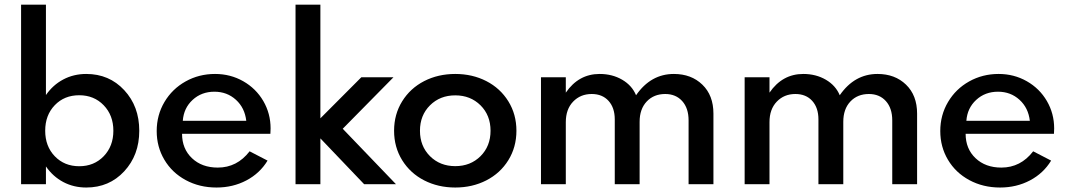

<svg xmlns="http://www.w3.org/2000/svg" viewBox="-20 -802 4647 836"><path d="M71.8 -781.8H180V-388.2Q210.5 -432.3 255.7 -456.1Q300.9 -480 355.5 -480Q455.5 -480 520.9 -409.5Q586.4 -339.1 586.4 -232.7Q586.4 -126.8 520.9 -56.1Q455.5 14.5 355.5 14.5Q300.9 14.5 255.7 -9.3Q210.5 -33.2 180 -77.3V0H71.8ZM325 -387.3Q260 -387.3 218.4 -343.9Q176.8 -300.5 176.8 -232.7Q176.8 -165 218.6 -121.6Q260.5 -78.2 325 -78.2Q389.5 -78.2 431.6 -121.8Q473.6 -165.5 473.6 -232.7Q473.6 -300 431.6 -343.6Q389.5 -387.3 325 -387.3Z M662.3 -231.4Q662.3 -300.9 696.1 -358Q730 -415 788.2 -447.5Q846.4 -480 916.4 -480Q983.2 -480 1038.9 -448.4Q1094.5 -416.8 1126.4 -362.3Q1158.2 -307.7 1158.2 -242.7Q1158.2 -235.9 1157.3 -219.5H772.7Q772.7 -154.1 815.9 -113.2Q859.1 -72.3 928.2 -72.3Q1012.3 -72.3 1066.8 -143.2L1145 -102.7Q1111.4 -47.3 1052.7 -16.4Q994.1 14.5 922.7 14.5Q848.6 14.5 788.9 -17.7Q729.1 -50 695.7 -106.4Q662.3 -162.7 662.3 -231.4ZM913.6 -402.7Q857.3 -402.7 818.6 -367Q780 -331.4 775.9 -275.9H1052.3Q1045.9 -332.3 1007.3 -367.5Q968.6 -402.7 913.6 -402.7Z M1266.8 -781.8H1375V-286.8L1553.2 -465.5H1693.2L1472.3 -241.4L1704.1 0H1565.5L1375 -199.5V0H1266.8Z M1731.1 -104.5Q1695.9 -161.4 1695.9 -232.7Q1695.9 -304.1 1731.1 -360.9Q1766.4 -417.7 1827 -448.9Q1887.7 -480 1962.3 -480Q2036.8 -480 2097.5 -448.9Q2158.2 -417.7 2193.4 -360.9Q2228.6 -304.1 2228.6 -232.7Q2228.6 -161.4 2193.4 -104.5Q2158.2 -47.7 2097.5 -16.6Q2036.8 14.5 1962.3 14.5Q1887.7 14.5 1827 -16.6Q1766.4 -47.7 1731.1 -104.5ZM1852.3 -343.4Q1808.6 -300 1808.6 -232.7Q1808.6 -165.5 1852.3 -122Q1895.9 -78.6 1962.3 -78.6Q2028.6 -78.6 2072.3 -122Q2115.9 -165.5 2115.9 -232.7Q2115.9 -300 2072.3 -343.4Q2028.6 -386.8 1962.3 -386.8Q1895.9 -386.8 1852.3 -343.4Z M2335.5 0V-465.5H2443.6V-398.6Q2499.5 -480 2590.9 -480Q2645.9 -480 2688.9 -455Q2731.8 -430 2749.5 -387.3Q2813.6 -480 2914.1 -480Q2990 -480 3038.2 -433.4Q3086.4 -386.8 3086.4 -307.3V0H2978.2V-277.7Q2978.2 -330.9 2950.5 -361.8Q2922.7 -392.7 2876.4 -392.7Q2826.8 -392.7 2795.9 -360Q2765 -327.3 2765 -271.4V0H2656.8V-282.3Q2656.8 -332.7 2629.8 -362.7Q2602.7 -392.7 2556.4 -392.7Q2507.3 -392.7 2475.5 -359.5Q2443.6 -326.4 2443.6 -270V0Z M3222.3 0V-465.5H3330.5V-398.6Q3386.4 -480 3477.7 -480Q3532.7 -480 3575.7 -455Q3618.6 -430 3636.4 -387.3Q3700.5 -480 3800.9 -480Q3876.8 -480 3925 -433.4Q3973.2 -386.8 3973.2 -307.3V0H3865V-277.7Q3865 -330.9 3837.3 -361.8Q3809.5 -392.7 3763.2 -392.7Q3713.6 -392.7 3682.7 -360Q3651.8 -327.3 3651.8 -271.4V0H3543.6V-282.3Q3543.6 -332.7 3516.6 -362.7Q3489.5 -392.7 3443.2 -392.7Q3394.1 -392.7 3362.3 -359.5Q3330.5 -326.4 3330.5 -270V0Z M4074.1 -231.4Q4074.1 -300.9 4108 -358Q4141.8 -415 4200 -447.5Q4258.2 -480 4328.2 -480Q4395 -480 4450.7 -448.4Q4506.4 -416.8 4538.2 -362.3Q4570 -307.7 4570 -242.7Q4570 -235.9 4569.1 -219.5H4184.5Q4184.5 -154.1 4227.7 -113.2Q4270.9 -72.3 4340 -72.3Q4424.1 -72.3 4478.6 -143.2L4556.8 -102.7Q4523.2 -47.3 4464.5 -16.4Q4405.9 14.5 4334.5 14.5Q4260.5 14.5 4200.7 -17.7Q4140.9 -50 4107.5 -106.4Q4074.1 -162.7 4074.1 -231.4ZM4325.5 -402.7Q4269.1 -402.7 4230.5 -367Q4191.8 -331.4 4187.7 -275.9H4464.1Q4457.7 -332.3 4419.1 -367.5Q4380.5 -402.7 4325.5 -402.7Z"/></svg>

Font: Spartan MB SemBd
Style: Regular
Weight: 600
Designer: Matt Bailey, Mirko Velimirovic
Foundry: Matt Bailey
Version: Version 1.005